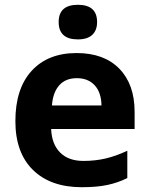

<svg xmlns="http://www.w3.org/2000/svg" viewBox="-20 -780 631 810"><path d="M227.5 -687Q227.5 -759.8 308.6 -759.8Q389.6 -759.8 389.6 -687Q389.6 -652.3 369.4 -633.1Q349.1 -613.8 308.6 -613.8Q227.5 -613.8 227.5 -687ZM304.2 -450.2Q256.8 -450.2 230 -420.2Q203.1 -390.1 199.2 -335H408.2Q407.2 -390.1 379.4 -420.2Q351.6 -450.2 304.2 -450.2ZM325.2 9.8Q193.4 9.8 119.1 -63Q44.9 -135.7 44.9 -269Q44.9 -406.2 113.5 -481.2Q182.1 -556.2 303.2 -556.2Q418.9 -556.2 483.4 -490.2Q547.9 -424.3 547.9 -308.1V-235.8H195.8Q198.2 -172.4 233.4 -136.7Q268.6 -101.1 332 -101.1Q381.3 -101.1 425.3 -111.3Q469.2 -121.6 517.1 -144V-28.8Q478 -9.3 433.6 0.2Q389.2 9.8 325.2 9.8Z"/></svg>

Font: Zoram GWebM
Style: Bold
Weight: 700
Foundry: Ascender Corporation
Version: Version 1.000